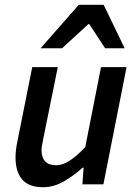

<svg xmlns="http://www.w3.org/2000/svg" viewBox="-20 -772 573 804"><path d="M161 12Q100 12 72.5 -21Q45 -54 45 -112Q45 -129 47 -145.5Q49 -162 53 -181L115 -491H222L162 -195Q159 -178 156.5 -166Q154 -154 154 -143Q154 -112 169.5 -96Q185 -80 216 -80Q241 -80 270.5 -98.5Q300 -117 337 -156L403 -491H510L413 0H325L330 -70H326Q290 -37 247.5 -12.5Q205 12 161 12ZM150 -570 310 -752H414L502 -570H420L354 -671H350L240 -570Z"/></svg>

Font: Source Sans 3 SemiBold
Style: Italic
Weight: 600
Italic angle: -11°
Designer: Paul D. Hunt
Foundry: Adobe
Version: Version 3.046;hotconv 1.0.118;makeotfexe 2.5.65603